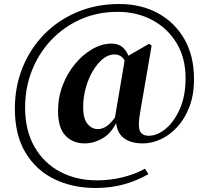

<svg xmlns="http://www.w3.org/2000/svg" viewBox="-20 -763 1040 956"><path d="M401 -49Q343 -49 306 -87.5Q269 -126 269 -211Q269 -278 292 -338Q315 -398 354 -445Q393 -492 440.5 -519Q488 -546 536 -546Q571 -546 594 -524.5Q617 -503 627 -462L610 -441Q600 -469 585 -480.5Q570 -492 550 -492Q520 -492 492.5 -470Q465 -448 442.5 -410Q420 -372 407 -325Q394 -278 394 -228Q394 -173 415.5 -146.5Q437 -120 468 -120Q488 -120 510 -134Q532 -148 561 -189L572 -176H570Q542 -106 496 -77.5Q450 -49 401 -49ZM692 -49Q629 -49 594 -77.5Q559 -106 557 -167L551 -170L603 -476L722 -545L735 -536L678 -205Q666 -136 676.5 -111.5Q687 -87 721 -87Q762 -87 804 -121Q846 -155 875 -219.5Q904 -284 904 -374Q904 -474 859.5 -548Q815 -622 738.5 -663Q662 -704 565 -704Q465 -704 381 -666.5Q297 -629 235 -563.5Q173 -498 139 -412Q105 -326 105 -228Q105 -113 152 -31.5Q199 50 280 92.5Q361 135 462 135Q530 135 591.5 119.5Q653 104 702 77L719 104Q664 136 598.5 154.5Q533 173 455 173Q342 173 251 129Q160 85 107 -3Q54 -91 54 -222Q54 -332 92.5 -427Q131 -522 201 -593Q271 -664 366 -703.5Q461 -743 573 -743Q683 -743 767 -697Q851 -651 898.5 -567.5Q946 -484 946 -370Q946 -291 923 -231Q900 -171 862.5 -130.5Q825 -90 780.5 -69.5Q736 -49 692 -49Z"/></svg>

Font: Noto Serif TC ExtraLight Black
Style: Regular
Weight: 900
Version: Version 2.003-H1;hotconv 1.1.1;makeotfexe 2.6.0